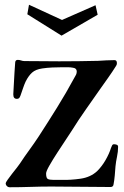

<svg xmlns="http://www.w3.org/2000/svg" viewBox="-20 -789 520 808"><path d="M477 -171Q477 -151 472.5 -130Q468 -109 466 -89Q465 -73 463 -51Q461 -29 458 -14Q457 -2 445 -2Q383 -2 320.5 -3Q258 -4 196 -4Q153 -4 109 -2.5Q65 -1 21 -1Q14 -1 9 -6Q4 -11 4 -18Q4 -21 12 -32.5Q20 -44 31 -58Q42 -72 51.5 -84Q61 -96 64 -101Q83 -130 103.5 -158Q124 -186 143 -215Q182 -275 220.5 -337Q259 -399 293 -462Q297 -468 300 -474.5Q303 -481 303 -488Q303 -502 287 -504Q277 -506 265 -506Q253 -506 242 -506Q222 -506 200 -505Q178 -504 158 -501Q130 -497 115 -483.5Q100 -470 88 -446Q82 -433 77.5 -419.5Q73 -406 68 -392Q66 -385 62.5 -379Q59 -373 51 -373Q36 -373 36 -391V-394Q37 -417 38.5 -439.5Q40 -462 41 -484Q42 -495 42.5 -506Q43 -517 44 -527Q45 -537 55 -537Q62 -537 69 -534.5Q76 -532 83 -532Q119 -532 156.5 -531.5Q194 -531 229 -531Q270 -531 311 -531.5Q352 -532 393 -533Q410 -534 427.5 -535Q445 -536 462 -536Q472 -536 472 -523Q472 -516 468 -511Q453 -487 436 -463Q419 -439 402 -415Q372 -372 341 -328Q310 -284 282 -239Q275 -228 258 -202.5Q241 -177 221.5 -147Q202 -117 188 -92.5Q174 -68 174 -59Q174 -40 181 -36Q188 -32 205 -32H241Q277 -31 319 -37Q361 -43 389 -69Q409 -89 424 -115Q439 -141 447 -166Q449 -171 451.5 -176.5Q454 -182 460 -182Q465 -182 471 -180Q477 -178 477 -171ZM391 -727 239 -639 95 -729 102 -769 241 -705 382 -767Z"/></svg>

Font: Kaisei Decol
Style: Bold
Weight: 700
Designer: Font-Kai, 金井和夫
Foundry: KAZUO KANAI
Version: Version 5.003